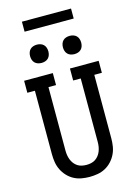

<svg xmlns="http://www.w3.org/2000/svg" viewBox="-161 -1208 922 1299"><g transform="rotate(-15 300.0 -558.5)"><path d="M300 8Q272 8 243.5 3Q215 -2 190 -15.5Q165 -29 145.5 -50Q126 -71 113.5 -96.5Q101 -122 96.5 -150Q92 -178 92 -206V-651H39V-735H240V-651H187V-206Q187 -190 189.5 -174Q192 -158 198 -142.5Q204 -127 214 -114Q224 -101 237.5 -92Q251 -83 267.5 -79.5Q284 -76 300 -76Q316 -76 332.5 -79.5Q349 -83 362.5 -92Q376 -101 386 -114Q396 -127 402 -142.5Q408 -158 410.5 -174Q413 -190 413 -206V-651H360V-735H561V-651H508V-206Q508 -178 503.5 -150Q499 -122 486.5 -96.5Q474 -71 454.5 -50Q435 -29 410 -15.5Q385 -2 356.5 3Q328 8 300 8ZM415 -821Q402 -821 389.5 -825Q377 -829 368 -838Q359 -847 355 -859.5Q351 -872 351 -885Q351 -898 355 -910.5Q359 -923 368 -932Q377 -941 389.5 -945Q402 -949 415 -949Q428 -949 440.5 -945Q453 -941 462 -932Q471 -923 475 -910.5Q479 -898 479 -885Q479 -872 475 -859.5Q471 -847 462 -838Q453 -829 440.5 -825Q428 -821 415 -821ZM185 -821Q172 -821 159.5 -825Q147 -829 138 -838Q129 -847 125 -859.5Q121 -872 121 -885Q121 -898 125 -910.5Q129 -923 138 -932Q147 -941 159.5 -945Q172 -949 185 -949Q198 -949 210.5 -945Q223 -941 232 -932Q241 -923 245 -910.5Q249 -898 249 -885Q249 -872 245 -859.5Q241 -847 232 -838Q223 -829 210.5 -825Q198 -821 185 -821ZM128 -1055V-1125H472V-1055Z"/></g></svg>

Font: Iosevka Etoile Medium
Style: Regular
Weight: 500
Designer: Belleve Invis
Foundry: Belleve Invis
Version: Version 22.1.2; ttfautohint (v1.8.4)